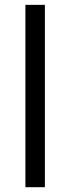

<svg xmlns="http://www.w3.org/2000/svg" viewBox="-20 -780 293 800"><path d="M167 0H85.9V-759.8H167Z"/></svg>

Font: f04114697
Style: Regular
Weight: 400
Foundry: Ascender Corporation
Version: Version 1.10